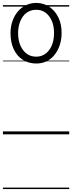

<svg xmlns="http://www.w3.org/2000/svg" viewBox="-20 -920 494 1315"><path d="M228 -485Q176 -485 136 -510.5Q96 -536 74 -583Q52 -630 52 -693Q52 -738 65.5 -776Q79 -814 102.5 -841.5Q126 -869 158 -884.5Q190 -900 228 -900Q278 -900 317.5 -873.5Q357 -847 379.5 -801Q402 -755 402 -695Q402 -649 389 -610.5Q376 -572 353 -543.5Q330 -515 298.5 -500Q267 -485 228 -485ZM228 -532Q255 -532 277.5 -543.5Q300 -555 316.5 -577Q333 -599 341.5 -628.5Q350 -658 350 -695Q350 -764 316.5 -808.5Q283 -853 228 -853Q200 -853 177 -841.5Q154 -830 138 -808.5Q122 -787 113 -757.5Q104 -728 104 -693Q104 -622 138 -577Q172 -532 228 -532ZM0 365H454V375H0ZM0 -20H454V0H0ZM0 -505H454V-500H0ZM0 -885H454V-875H0Z"/></svg>

Font: Playwrite AT Guides
Style: Regular
Weight: 400
Designer: Veronika Burian, José Scaglione
Foundry: TypeTogether
Version: Version 1.003